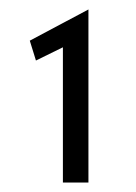

<svg xmlns="http://www.w3.org/2000/svg" viewBox="-20 -685 288 406"><path d="M167 -665V-299H113V-585L56 -557L43 -599Z"/></svg>

Font: Quattrocento Sans
Style: Regular
Weight: 400
Designer: Pablo Impallari
Foundry: Pablo Impallari, Igino Marini, Brenda Gallo
Version: Version 2.000